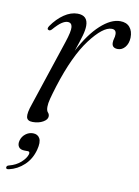

<svg xmlns="http://www.w3.org/2000/svg" viewBox="-96 -490 541 747"><g transform="rotate(10 174.5 -116.5)"><path d="M50 -355Q41 -357.5 49 -370.5Q70.5 -401.5 97 -419.5Q123.5 -437.5 150 -437.5Q191 -437.5 191 -396.5Q191 -380.5 184.8 -358Q178.5 -335.5 164 -293.5Q200.5 -363 241.2 -400.2Q282 -437.5 318.5 -437.5Q343.5 -437.5 356.5 -422.2Q369.5 -407 369 -381Q368 -357.5 356 -343.2Q344 -329 327.5 -329Q304 -329 304 -350Q304 -359 306.5 -366.8Q309 -374.5 309 -384Q309 -402.5 291 -402.5Q256.5 -402.5 206.8 -336.8Q157 -271 117 -144.5Q106.5 -110.5 101.8 -92.2Q97 -74 97 -60.5Q97 -45 102.8 -39Q108.5 -33 108.5 -24.5Q108.5 -11.5 91.5 -1.8Q74.5 8 50.5 8Q29 8 26 -7.5Q23 -23 35.5 -58.5L122.5 -320.5Q137.5 -365.5 135.5 -382.2Q133.5 -399 117.5 -399Q107.5 -399 94.5 -390.5Q81.5 -382 61.5 -359Q54.5 -352.5 50 -355ZM40 123Q22 123 15.5 113Q9 103 13 88Q17.5 71.5 30.8 61.2Q44 51 60 51Q79 51 87 65.8Q95 80.5 87 111Q77 149 51 173.2Q25 197.5 -8 205Q-19.5 207.5 -20 200.5Q-20 192.5 -10.5 190.5Q17 183.5 35.5 166.8Q54 150 58.5 134Q61 123 52 123Z"/></g></svg>

Font: Fraunces 144pt Soft Light
Style: Italic
Weight: 300
Italic angle: -16°
Version: Version 1.000;[b76b70a41]